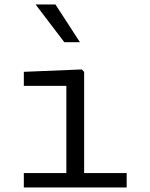

<svg xmlns="http://www.w3.org/2000/svg" viewBox="-20 -822 660 842"><path d="M84.5 0H535.5V-63H349V-507L338.5 -517.5L84.5 -507V-445.5H271V-63H84.5ZM330.5 -637 223 -802.5H136L262 -637Z"/></svg>

Font: Monaspace Neon Light
Style: Regular
Weight: 300
Designer: Riley Cran & the Lettermatic Team
Foundry: Lettermatic
Version: Version 1.200 (Monaspace Neon)